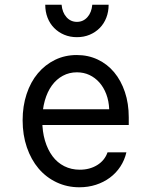

<svg xmlns="http://www.w3.org/2000/svg" viewBox="-20 -783 640 813"><path d="M124.4 -253.8H525.2V-286.2Q525.2 -344.8 508.9 -393.3Q492.6 -441.9 463.6 -476.7Q434.6 -511.6 394 -530.8Q353.4 -550 305.1 -550Q254.8 -550 212.9 -529.5Q171 -509 140.3 -472.5Q109.6 -436 92.7 -384.9Q75.8 -333.8 75.8 -273.7Q75.8 -211.6 93.7 -159.2Q111.7 -106.8 143.4 -69.4Q175.2 -32 219.6 -11Q264 10 316 10Q353.5 10 386.2 -0.6Q419 -11.2 445.3 -30.7Q471.6 -50.2 489.6 -77.6Q507.6 -105 515.2 -138H435.4Q423.4 -103.6 391.7 -84Q360 -64.4 317.8 -64.4Q281.9 -64.4 252.2 -79.3Q222.6 -94.2 202.2 -121.7Q181.8 -149.2 170.4 -187.6Q159 -226 159 -272.9Q159 -318.8 169.6 -356.5Q180.2 -394.2 199.6 -420.9Q219 -447.6 246.1 -462.2Q273.2 -476.8 305.6 -476.8Q334.4 -476.8 358.4 -465.6Q382.4 -454.4 400.6 -434Q418.8 -413.6 429.9 -384.6Q441 -355.6 442.4 -320.2H124.4ZM240.8 -763H171.6Q171.6 -733.2 181.4 -708Q191.2 -682.8 209.3 -664.5Q227.4 -646.2 251.9 -635.9Q276.4 -625.6 305.8 -625.6Q335.2 -625.6 359.7 -635.9Q384.2 -646.2 402.3 -664.5Q420.4 -682.8 430.2 -708.1Q440 -733.3 440 -763H370.8Q367.8 -730 350 -710.2Q332.2 -690.4 305.8 -690.4Q279.4 -690.4 261.6 -710.2Q243.8 -730 240.8 -763Z"/></svg>

Font: CommitMonoV142 ExtLt
Style: Regular
Weight: 200
Monospace: yes
Designer: Eigil Nikolajsen
Foundry: Eigil Nikolajsen
Version: Version 1.142